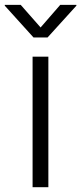

<svg xmlns="http://www.w3.org/2000/svg" viewBox="-55 -776 337 796"><path d="M80.1 0V-541H145.5V0ZM30.8 -755.9 113.3 -662.1 194.8 -755.9H261.7V-752.4L142.1 -620.6H84L-35.2 -752.4V-755.9Z"/></svg>

Font: Inter 17pt Light
Style: Regular
Weight: 300
Version: Version 4.001;git-66647c0bb